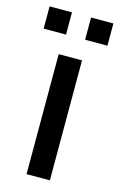

<svg xmlns="http://www.w3.org/2000/svg" viewBox="-111 -707 470 754"><g transform="rotate(15 123.5 -330.0)"><path d="M-5.9 -569.3V-659.7H85V-569.3ZM162.6 -569.3V-659.7H253.4V-569.3ZM77.1 0V-487.8H171.9V0Z"/></g></svg>

Font: HK Grotesk Medium
Style: Regular
Weight: 500
Designer: Alfredo Marco Pradil and Stefan Peev
Foundry: Hanken Design Co.
Version: Version 1.045;PS 001.045;hotconv 1.0.88;makeotf.lib2.5.64775